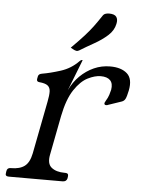

<svg xmlns="http://www.w3.org/2000/svg" viewBox="-75 -691 539 730"><g transform="rotate(5 194.5 -325.5)"><path d="M-14 0Q-29 0 -26 -13L-25 -20Q-23 -33 -10 -33H-8Q25 -33 43.5 -47Q62 -61 69 -96L108 -297Q113 -322 112.5 -336.5Q112 -351 102.5 -358.5Q93 -366 70 -368Q59 -369 61 -380L63 -390Q65 -399 78 -401Q108 -406 147.5 -418.5Q187 -431 216 -461Q221 -466 224 -466H225Q227 -466 227 -465L181 -347Q196 -379 219.5 -402Q243 -425 272 -438Q301 -451 334 -451Q376 -451 398.5 -431Q421 -411 412 -366Q407 -342 402.5 -333.5Q398 -325 389 -322L339 -305Q337 -304 335 -303.5Q333 -303 331 -303Q323 -303 324 -311Q325 -313 326 -315Q327 -317 328 -319Q336 -332 339.5 -343Q343 -354 345 -363Q349 -387 337.5 -399Q326 -411 301 -411Q279 -411 252 -397.5Q225 -384 201 -348Q177 -312 164 -247L135 -97Q128 -62 146 -47.5Q164 -33 196 -33H199Q212 -33 210 -20L209 -13Q206 0 191 0ZM178 -509Q209 -540 227 -560Q245 -580 258 -597.5Q271 -615 287 -639Q291 -646 297.5 -648.5Q304 -651 312 -651Q333 -651 340 -641Q347 -631 343 -614Q338 -589 316.5 -569.5Q295 -550 265.5 -533.5Q236 -517 210 -501Q207 -500 204.5 -499Q202 -498 200 -499Q196 -499 187 -504Z"/></g></svg>

Font: Young Serif Light
Style: Italic
Weight: 300
Italic angle: -10.979°
Designer: Bastien Sozeau
Foundry: NBR — Bastien Sozeau
Version: Version 5.001